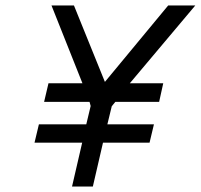

<svg xmlns="http://www.w3.org/2000/svg" viewBox="-20 -681 733 701"><path d="M280 -160H106L122 -227H295L311 -294L307 -309H141L157 -377H281L168 -661H250L363 -382L594 -661H693L454 -377H576L561 -309H401L388 -293L372 -227H542L526 -160H356L319 0H243Z"/></svg>

Font: Cairo
Style: Italic
Weight: 400
Italic angle: -13°
Designer: Mohamed Gaber, Accademia di Belle Arti di Urbino and others
Foundry: Kief Type Foundry, Accademia di Belle Arti di Urbino and others
Version: Version 3.011